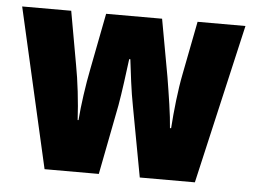

<svg xmlns="http://www.w3.org/2000/svg" viewBox="-44 -608 877 663"><g transform="rotate(5 394.0 -276.5)"><path d="M418 -243 463 0H654L781 -553H615L579 -368C568 -313 560 -239 556 -179H552C549 -224 538 -293 528 -354L492 -553H298L260 -357C249 -302 239 -232 235 -179H232C229 -240 220 -316 210 -368L177 -553H7L133 0H321L368 -242C376 -287 385 -357 391 -404H395C400 -362 408 -293 418 -243Z"/></g></svg>

Font: Noto Sans Armenian Condensed Black
Style: Regular
Weight: 900
Width: 3
Designer: Monotype Design Team
Foundry: Monotype Imaging Inc.
Version: Version 2.008